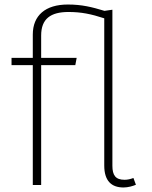

<svg xmlns="http://www.w3.org/2000/svg" viewBox="-20 -818 674 849"><path d="M570 -31C557 -26 544 -23 531 -23C491 -23 477 -43 477 -85V-775L442 -770C386 -787 342 -798 280 -798C181 -798 125 -750 125 -665V-562H31V-530H125V0H162V-530H313L319 -562H162V-661C162 -735 204 -765 283 -765C339 -765 383 -756 441 -737V-86C441 -18 473 11 526 11C546 11 567 5 581 -1Z"/></svg>

Font: Glow Sans SC Normal ExtraLight
Style: Regular
Weight: 200
Designer: Ryoko NISHIZUKA (kana, bopomofo & ideographs); Paul D. Hunt (Latin, Greek & Cyrillic); Sandoll Communications, Soo-young
Version: Version 0.93